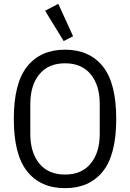

<svg xmlns="http://www.w3.org/2000/svg" viewBox="-20 -969 678 1001"><path d="M319 12Q192 12 122 -75Q52 -162 52 -349Q52 -536 122 -623Q192 -710 319 -710Q446 -710 516 -623Q586 -536 586 -349Q586 -162 516 -75Q446 12 319 12ZM319 -59Q406 -59 453 -116.5Q500 -174 500 -271V-427Q500 -524 453 -581.5Q406 -639 319 -639Q232 -639 185 -581.5Q138 -524 138 -427V-271Q138 -174 185 -116.5Q232 -59 319 -59ZM215 -913 284 -949 361 -780 312 -755Z"/></svg>

Font: IBM Plex Sans Condensed
Style: Regular
Weight: 400
Width: 3
Designer: Mike Abbink, Paul van der Laan, Pieter van Rosmalen
Foundry: Bold Monday
Version: Version 1.1